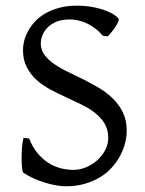

<svg xmlns="http://www.w3.org/2000/svg" viewBox="-20 -650 516 685"><path d="M432.1 -184.1Q432.1 -162.1 426.3 -139.2Q420.4 -116.2 408.4 -94Q396.5 -71.8 378.7 -52Q360.8 -32.2 336.7 -17.6Q312.5 -2.9 282 5.9Q251.5 14.6 214.8 14.6Q198.7 14.6 179.7 11.2Q160.6 7.8 140.6 1.7Q120.6 -4.4 100.8 -13.2Q81.1 -22 64 -33.2Q60.5 -35.2 58.8 -49.8Q57.1 -64.5 57.1 -84.2Q57.1 -104 58.6 -124.5Q60.1 -145 64 -158.2L84 -155.8Q95.2 -127 112.1 -106Q128.9 -85 149.4 -71Q169.9 -57.1 193.6 -50.5Q217.3 -43.9 242.2 -43.9Q264.2 -43.9 286.4 -53Q308.6 -62 326.2 -77.6Q343.8 -93.3 355 -114Q366.2 -134.8 366.2 -158.2Q366.2 -188 353 -209.5Q339.8 -231 318.6 -247.6Q297.4 -264.2 270 -277.3Q242.7 -290.5 214.1 -303.7Q185.5 -316.9 158.2 -331.5Q130.9 -346.2 109.6 -365.7Q88.4 -385.3 75.2 -410.9Q62 -436.5 62 -472.2Q62 -487.3 66.4 -504.9Q70.8 -522.5 80.6 -540Q90.3 -557.6 105.7 -574Q121.1 -590.3 142.8 -602.8Q164.6 -615.2 192.9 -622.6Q221.2 -629.9 256.8 -629.9Q278.8 -629.9 301 -626.5Q323.2 -623 342.5 -617.2Q361.8 -611.3 377.4 -603Q393.1 -594.7 401.9 -585Q405.3 -582 402.1 -573.5Q398.9 -564.9 392.3 -554.9Q385.7 -544.9 377.7 -535.2Q369.6 -525.4 363.8 -520L346.2 -522.9Q332.5 -539.1 317.6 -550Q302.7 -561 287.4 -567.9Q272 -574.7 256.8 -577.6Q241.7 -580.6 228 -580.6Q200.7 -580.6 181.4 -572.5Q162.1 -564.5 149.7 -551.8Q137.2 -539.1 131.3 -523.9Q125.5 -508.8 125.5 -495.1Q125.5 -472.2 138.7 -454.3Q151.9 -436.5 173.3 -421.6Q194.8 -406.7 222.4 -393.6Q250 -380.4 278.8 -366Q307.6 -351.6 335.2 -335Q362.8 -318.4 384.3 -296.9Q405.8 -275.4 418.9 -247.8Q432.1 -220.2 432.1 -184.1Z"/></svg>

Font: Gentium Plus
Style: Regular
Weight: 400
Designer: J. Victor Gaultney, Annie Olsen, Iska Routamaa
Foundry: SIL International
Version: Version 1.510